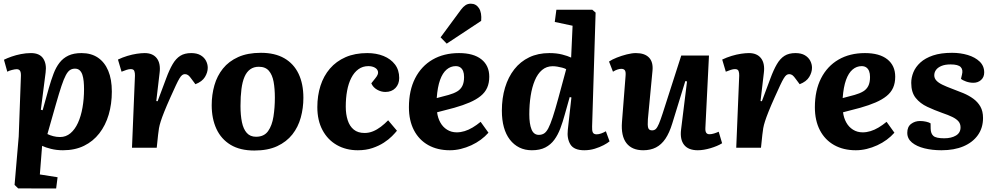

<svg xmlns="http://www.w3.org/2000/svg" viewBox="-20 -821 5525 1067"><path d="M96 -392Q97.5 -416.5 92 -426.5Q86.5 -436.5 72.5 -436.5Q63 -436.5 46.5 -432.2Q30 -428 20.5 -422.5L2 -489Q20 -498 44.3 -506.5Q68.5 -515 96.5 -520.5Q124.5 -526 152 -526Q200 -526 220 -496Q240 -466 233.5 -418L207 -211L217 -208.5L251.5 -332Q264 -375.5 277.5 -411.2Q291 -447 310.8 -472.5Q330.5 -498 360 -512Q389.5 -526 433 -526Q486.5 -526 524 -500.8Q561.5 -475.5 581.5 -428Q601.5 -380.5 601.5 -312Q601.5 -243 584 -183.8Q566.5 -124.5 532 -80Q497.5 -35.5 447 -10.8Q396.5 14 330 14Q294.5 14 263.5 6.3Q232.5 -1.5 214 -10.5L201.5 148.5L300 164L292 226.5L81 226L61 206.5L84 -62.5ZM396.5 -439.5Q381 -439.5 369 -431.7Q357 -424 345.8 -403Q334.5 -382 321.5 -343Q308.5 -304 290.5 -241L243.5 -76Q258 -69 275.8 -64.3Q293.5 -59.5 314 -59.5Q346.5 -59.5 371.5 -80.5Q396.5 -101.5 413.3 -138.3Q430 -175 438.5 -223.3Q447 -271.5 447 -325Q447 -348.5 445 -369Q443 -389.5 437.8 -405.5Q432.5 -421.5 422.5 -430.5Q412.5 -439.5 396.5 -439.5Z M730 -400.5Q730.5 -415.5 726.5 -426.2Q722.5 -437 706.5 -437Q696.5 -437 684 -433Q671.5 -429 655.5 -422.5L635.5 -490Q660.5 -502 687.8 -510.3Q715 -518.5 740.3 -522.3Q765.5 -526 784 -526Q829 -526 851.3 -497.3Q873.5 -468.5 867 -416.5L848.5 -259.5L856 -258.5L903.5 -385.5Q921 -433 939.3 -464.2Q957.5 -495.5 981.8 -510.8Q1006 -526 1042.5 -526Q1074.5 -526 1094.8 -514Q1115 -502 1124.8 -483.2Q1134.5 -464.5 1134.5 -444.5Q1134.5 -419 1119 -393.2Q1103.5 -367.5 1066 -353L1045.5 -380.5Q1034 -397 1026 -403Q1018 -409 1007.5 -409Q1000 -409 993 -404.2Q986 -399.5 977.8 -386Q969.5 -372.5 957.8 -347.5Q946 -322.5 927.5 -281Q905.5 -232 892.8 -200Q880 -168 873.3 -146.7Q866.5 -125.5 863.5 -108.5Q860.5 -91.5 858.5 -71.5L851 0H713.5Z M1393.5 15.5Q1314 15.5 1261.5 -16.2Q1209 -48 1182.7 -104.8Q1156.5 -161.5 1156.5 -236.5Q1156.5 -294.5 1171.5 -347Q1186.5 -399.5 1219 -440Q1251.5 -480.5 1303.8 -504Q1356 -527.5 1430 -527.5Q1507.5 -527.5 1560 -497.3Q1612.5 -467 1639.3 -411Q1666 -355 1666 -277.5Q1666 -220.5 1651.5 -167.8Q1637 -115 1604.8 -74Q1572.5 -33 1520.5 -8.7Q1468.5 15.5 1393.5 15.5ZM1403 -61Q1447.5 -61 1469.8 -92.3Q1492 -123.5 1499.7 -173.3Q1507.5 -223 1507.5 -278.5Q1507.5 -328 1500.5 -366.5Q1493.5 -405 1474.3 -427.5Q1455 -450 1418.5 -450Q1390.5 -450 1370.8 -436Q1351 -422 1339 -394.5Q1327 -367 1321.8 -326.3Q1316.5 -285.5 1316.5 -232Q1316.5 -180.5 1324.5 -142Q1332.5 -103.5 1351.5 -82.3Q1370.5 -61 1403 -61Z M2021 -526Q2071.5 -526 2111.5 -509.8Q2151.5 -493.5 2175 -462.8Q2198.5 -432 2198.5 -387.5Q2198.5 -353.5 2177.5 -331.7Q2156.5 -310 2121.5 -310Q2098 -310 2075.5 -322.7Q2053 -335.5 2043.5 -358L2066.5 -387Q2083.5 -407.5 2080.8 -422.2Q2078 -437 2063 -445.2Q2048 -453.5 2027 -453.5Q1995.5 -453.5 1971.8 -436.2Q1948 -419 1932.3 -388.2Q1916.5 -357.5 1909 -316.7Q1901.5 -276 1901.5 -228.5Q1901.5 -186 1912.3 -152.8Q1923 -119.5 1946 -100.8Q1969 -82 2006 -82Q2030.5 -82 2053 -91.3Q2075.5 -100.5 2096.5 -116.5Q2117.5 -132.5 2137 -152.5L2186 -94.5Q2176.5 -82.5 2158.5 -64.3Q2140.5 -46 2113.3 -28.3Q2086 -10.5 2050 1.7Q2014 14 1968.5 14Q1903 14 1852 -15Q1801 -44 1772.2 -98Q1743.5 -152 1743.5 -225.5Q1743.5 -289.5 1761 -344.3Q1778.5 -399 1813.5 -439.8Q1848.5 -480.5 1900.5 -503.3Q1952.5 -526 2021 -526Z M2531 -526Q2611.5 -526 2655.3 -491.3Q2699 -456.5 2699 -394.5Q2699 -360 2687.3 -333.5Q2675.5 -307 2651 -287.3Q2626.5 -267.5 2590.3 -251.8Q2554 -236 2504.5 -222L2409 -197Q2413 -165.5 2427 -140.3Q2441 -115 2464.5 -100.3Q2488 -85.5 2518 -85.5Q2540 -85.5 2562 -92.3Q2584 -99 2606.3 -112.3Q2628.5 -125.5 2651 -144L2694.5 -83.5Q2676 -62.5 2652 -44.7Q2628 -27 2599.3 -13.7Q2570.5 -0.5 2540.3 6.8Q2510 14 2480 14Q2411 14 2359.8 -14.7Q2308.5 -43.5 2280.5 -97.2Q2252.5 -151 2252.5 -225Q2252.5 -318.5 2287 -386Q2321.5 -453.5 2384 -489.8Q2446.5 -526 2531 -526ZM2559 -393Q2559 -412.5 2553.8 -425.7Q2548.5 -439 2538.3 -446.2Q2528 -453.5 2512.5 -453.5Q2484.5 -453.5 2462 -434.5Q2439.5 -415.5 2425.5 -376.5Q2411.5 -337.5 2407 -276L2473 -293.5Q2501.5 -301.5 2520.5 -312.8Q2539.5 -324 2549.3 -343.3Q2559 -362.5 2559 -393ZM2542 -767.5Q2554 -783.5 2566.8 -792Q2579.5 -800.5 2596.5 -800.5Q2625.5 -800.5 2641.8 -775.5Q2658 -750.5 2654 -705L2462.5 -578.5L2428.5 -613.5Z M3270.5 -117.5Q3269.5 -95.5 3274.5 -85Q3279.5 -74.5 3296 -74.5Q3307.5 -74.5 3321.3 -79.5Q3335 -84.5 3347 -91.5L3367.5 -35.5Q3356.5 -26 3334.8 -14.5Q3313 -3 3285.3 5.5Q3257.5 14 3227 14Q3170 14 3150 -18.3Q3130 -50.5 3135.5 -99.5L3155.5 -279.5L3146 -281.5L3118.5 -184Q3107.5 -143.5 3094 -107.5Q3080.5 -71.5 3060.5 -44.3Q3040.5 -17 3010.5 -1.5Q2980.5 14 2935.5 14Q2897 14 2866.3 -1.2Q2835.5 -16.5 2813.5 -45Q2791.5 -73.5 2780.2 -114Q2769 -154.5 2769 -206Q2769 -275.5 2786.7 -334.3Q2804.5 -393 2838.2 -436Q2872 -479 2921 -502.5Q2970 -526 3033 -526Q3073 -526 3104.3 -518Q3135.5 -510 3154 -501L3162 -678L3063 -699L3072 -767H3271.5L3290 -751ZM2974.5 -71.5Q2990.5 -71.5 3003 -79Q3015.5 -86.5 3026.8 -107.5Q3038 -128.5 3051.5 -169.2Q3065 -210 3083 -276L3126.5 -436.5Q3117.5 -441.5 3104.3 -445Q3091 -448.5 3077.3 -450.7Q3063.5 -453 3051.5 -453Q3017 -453 2992.3 -432Q2967.5 -411 2952 -373.7Q2936.5 -336.5 2929 -288.2Q2921.5 -240 2921.5 -185.5Q2921.5 -132.5 2933.8 -102Q2946 -71.5 2974.5 -71.5Z M3364.5 -479Q3381.5 -490.5 3408 -501Q3434.5 -511.5 3463.3 -518.8Q3492 -526 3514 -526Q3563 -526 3587 -500.8Q3611 -475.5 3606 -427L3580.5 -158.5Q3578 -124 3582.3 -110.3Q3586.5 -96.5 3604 -96.5Q3616.5 -96.5 3624.8 -104.5Q3633 -112.5 3641.8 -133Q3650.5 -153.5 3662.5 -190.5L3766 -512.5H3920L3900 -110Q3899 -92 3904.5 -83.5Q3910 -75 3922.5 -75Q3934.5 -75 3948.3 -79.3Q3962 -83.5 3974 -89L3993 -25Q3980.5 -17 3963.8 -10Q3947 -3 3928.5 2.5Q3910 8 3891.8 11Q3873.5 14 3858 14Q3805 14 3781.5 -16.3Q3758 -46.5 3765 -101.5L3798 -368.5L3788.5 -370.5L3716 -135Q3700 -82.5 3677.8 -49.7Q3655.5 -17 3625.2 -1.5Q3595 14 3554.5 14Q3492 14 3461.2 -25.7Q3430.5 -65.5 3436.5 -143.5L3456.5 -399.5Q3458.5 -423 3452.2 -430.7Q3446 -438.5 3432.5 -438.5Q3423 -438.5 3411 -434.5Q3399 -430.5 3386.5 -422.5Z M4088 -400.5Q4088.5 -415.5 4084.5 -426.2Q4080.5 -437 4064.5 -437Q4054.5 -437 4042 -433Q4029.5 -429 4013.5 -422.5L3993.5 -490Q4018.5 -502 4045.8 -510.3Q4073 -518.5 4098.3 -522.3Q4123.5 -526 4142 -526Q4187 -526 4209.3 -497.3Q4231.5 -468.5 4225 -416.5L4206.5 -259.5L4214 -258.5L4261.5 -385.5Q4279 -433 4297.3 -464.2Q4315.5 -495.5 4339.8 -510.8Q4364 -526 4400.5 -526Q4432.5 -526 4452.8 -514Q4473 -502 4482.8 -483.2Q4492.5 -464.5 4492.5 -444.5Q4492.5 -419 4477 -393.2Q4461.5 -367.5 4424 -353L4403.5 -380.5Q4392 -397 4384 -403Q4376 -409 4365.5 -409Q4358 -409 4351 -404.2Q4344 -399.5 4335.8 -386Q4327.5 -372.5 4315.8 -347.5Q4304 -322.5 4285.5 -281Q4263.5 -232 4250.8 -200Q4238 -168 4231.3 -146.7Q4224.5 -125.5 4221.5 -108.5Q4218.5 -91.5 4216.5 -71.5L4209 0H4071.5Z M4787 -526Q4867.5 -526 4911.3 -491.3Q4955 -456.5 4955 -394.5Q4955 -360 4943.3 -333.5Q4931.5 -307 4907 -287.3Q4882.5 -267.5 4846.3 -251.8Q4810 -236 4760.5 -222L4665 -197Q4669 -165.5 4683 -140.3Q4697 -115 4720.5 -100.3Q4744 -85.5 4774 -85.5Q4796 -85.5 4818 -92.3Q4840 -99 4862.3 -112.3Q4884.5 -125.5 4907 -144L4950.5 -83.5Q4932 -62.5 4908 -44.7Q4884 -27 4855.3 -13.7Q4826.5 -0.5 4796.3 6.8Q4766 14 4736 14Q4667 14 4615.8 -14.7Q4564.5 -43.5 4536.5 -97.2Q4508.5 -151 4508.5 -225Q4508.5 -318.5 4543 -386Q4577.5 -453.5 4640 -489.8Q4702.5 -526 4787 -526ZM4815 -393Q4815 -412.5 4809.8 -425.7Q4804.5 -439 4794.3 -446.2Q4784 -453.5 4768.5 -453.5Q4740.5 -453.5 4718 -434.5Q4695.5 -415.5 4681.5 -376.5Q4667.5 -337.5 4663 -276L4729 -293.5Q4757.5 -301.5 4776.5 -312.8Q4795.5 -324 4805.3 -343.3Q4815 -362.5 4815 -393Z M5227.5 -52.5Q5267 -52.5 5292.5 -67.8Q5318 -83 5318 -113Q5318 -133 5306.5 -146.5Q5295 -160 5272.5 -171Q5250 -182 5216 -193.5Q5172.5 -209 5133 -227.5Q5093.5 -246 5068.7 -277Q5044 -308 5044 -360.5Q5044 -390 5056 -419.5Q5068 -449 5094.7 -473.5Q5121.5 -498 5165 -512.8Q5208.5 -527.5 5271 -527.5Q5317.5 -527.5 5358.3 -515.3Q5399 -503 5424.3 -478.8Q5449.5 -454.5 5449.5 -418.5Q5449.5 -392 5432 -376.5Q5414.5 -361 5389.5 -361Q5368.5 -361 5348.8 -368Q5329 -375 5320.5 -383L5326 -406.5Q5333 -433.5 5319 -448.2Q5305 -463 5262.5 -463Q5232 -463 5211.8 -454.5Q5191.5 -446 5181.8 -432.5Q5172 -419 5172 -402.5Q5172 -386 5183.8 -373.3Q5195.5 -360.5 5218 -349.8Q5240.5 -339 5271.5 -327.5Q5303 -316 5333.5 -303.3Q5364 -290.5 5388.8 -272.5Q5413.5 -254.5 5428.3 -228.8Q5443 -203 5443 -165.5Q5443 -110.5 5414.5 -70.3Q5386 -30 5334.5 -8Q5283 14 5212 14Q5160.5 14 5117.3 3.3Q5074 -7.5 5048 -29Q5022 -50.5 5022 -83Q5022 -116.5 5043.3 -132.5Q5064.5 -148.5 5092.5 -148.5Q5110 -148.5 5126.5 -144.8Q5143 -141 5151.5 -135.5L5152 -105.5Q5152.5 -78.5 5167.3 -65.5Q5182 -52.5 5227.5 -52.5Z"/></svg>

Font: Literata
Style: Italic
Weight: 400
Italic angle: -2°
Designer: Latin by Veronika Burian and Jose Scaglione. Greek by Irene Vlachou. Cyrillic by Vera Evstafieva
Foundry: TypeTogether
Version: Version 3.103;gftools[0.9.29]